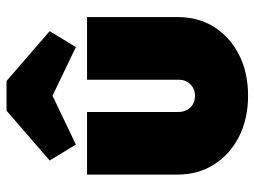

<svg xmlns="http://www.w3.org/2000/svg" viewBox="-118 -666 796 601"><g transform="rotate(-90 280.5 -366.0)"><path d="M281 12Q209 12 153.5 -16Q98 -44 66 -94Q34 -144 34 -208V-492H230V-206Q230 -191 236.5 -179Q243 -167 254.5 -160.5Q266 -154 281 -154Q302 -154 316.5 -168.5Q331 -183 331 -206V-492H527V-208Q527 -143 495.5 -93.5Q464 -44 408.5 -16Q353 12 281 12ZM128 -527 78 -609 234 -744H327L483 -609L433 -527L202 -638H360Z"/></g></svg>

Font: Outfit Thin Black
Style: Regular
Weight: 900
Version: Version 1.100;gftools[0.9.27]